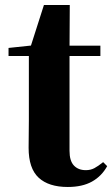

<svg xmlns="http://www.w3.org/2000/svg" viewBox="-20 -728 447 765"><path d="M177 -505V-546H380V-505ZM250 17Q174 17 134 -20Q94 -57 94 -139Q94 -169 94.5 -193.5Q95 -218 95 -249V-505H14V-537L118 -548L100 -536L155 -708H258L257 -529V-519V-127Q257 -87 274.5 -68.5Q292 -50 322 -50Q341 -50 356 -58Q371 -66 391 -82L407 -66Q385 -26 346.5 -4.5Q308 17 250 17Z"/></svg>

Font: Noto Serif TC ExtraLight Black
Style: Regular
Weight: 900
Version: Version 2.003-H1;hotconv 1.1.1;makeotfexe 2.6.0